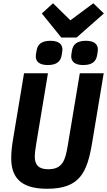

<svg xmlns="http://www.w3.org/2000/svg" viewBox="-20 -1149 659 1181"><path d="M127.8 -698.2 60 -290.8C52.9 -248.9 49 -209.9 49 -176.1C49 -62.1 103 12.1 269.2 12.1C470.2 12.1 516 -85.9 546.9 -272L617.9 -698.2H470.9L397 -255C382.1 -165.1 366.1 -108 277 -108C215.9 -108 193.9 -136 193.9 -186.1C193.9 -199.9 196 -224.1 202.1 -259.9L274.9 -698.2ZM199.9 -802.9C199.9 -772 220.2 -748.9 274.1 -748.9C329.2 -748.9 353 -772 359 -807.9C362.2 -826 364 -837 364 -844.1C364 -875 344.1 -898.1 290.1 -898.1C235.1 -898.1 210.9 -875 205.3 -839.1C202.1 -821 199.9 -810 199.9 -802.9ZM237.2 -1066.1 357.2 -918H451L619 -1066.1L554 -1128.9L413 -1024.1L306.1 -1128.9ZM418 -802.9C418 -772 438.2 -748.9 492.2 -748.9C547.2 -748.9 571 -772 577.1 -807.9C580.3 -826 582 -837 582 -844.1C582 -875 562.1 -898.1 508.2 -898.1C453.1 -898.1 429 -875 422.9 -839.1C420.1 -821 418 -810 418 -802.9Z"/></svg>

Font: Margiela Mono Italic Bold It
Style: Regular
Weight: 700
Designer: Mike Abbink, Paul van der Laan, Pieter van Rosmalen
Foundry: Bold Monday
Version: Version 2.003 2021